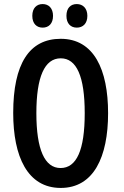

<svg xmlns="http://www.w3.org/2000/svg" viewBox="-20 -915 610 945"><path d="M139 -837C139 -798 161 -779 190 -779C220 -779 241 -799 241 -837C241 -874 220 -895 190 -895C161 -895 139 -876 139 -837ZM307 -837C307 -799 328 -779 358 -779C388 -779 410 -799 410 -837C410 -874 388 -895 358 -895C328 -895 307 -876 307 -837ZM512 -358C512 -573 442 -724 279 -724C124 -724 45 -601 45 -359C45 -145 115 10 279 10C441 10 512 -142 512 -358ZM159 -358C159 -536 199 -628 279 -628C357 -628 397 -539 397 -358C397 -176 357 -88 278 -88C200 -88 159 -179 159 -358Z"/></svg>

Font: Noto Sans Display Condensed Medium
Style: Regular
Weight: 500
Width: 3
Designer: Monotype Design Team
Foundry: Monotype Imaging Inc.
Version: Version 1.900